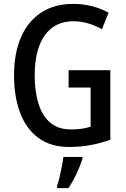

<svg xmlns="http://www.w3.org/2000/svg" viewBox="-20 -744 646 985"><path d="M332 -384H546V-27Q496 -9 444 0.5Q392 10 334 10Q240 10 177 -36.5Q114 -83 83 -166Q52 -249 52 -358Q52 -468 86.5 -550Q121 -632 189 -678Q257 -724 357 -724Q407 -724 453 -712Q499 -700 537 -679L503 -594Q469 -613 432.5 -624Q396 -635 357 -635Q261 -635 209.5 -562.5Q158 -490 158 -356Q158 -276 177 -213.5Q196 -151 237 -115.5Q278 -80 344 -80Q375 -80 399.5 -83.5Q424 -87 445 -94V-295H332ZM403 71Q392 106 372.5 147.5Q353 189 331 221H273V209Q279 192 285.5 164.5Q292 137 297.5 109Q303 81 305 61H403Z"/></svg>

Font: Noto Sans Myanmar Condensed Medium
Style: Regular
Weight: 500
Width: 3
Designer: Monotype Design Team
Foundry: Monotype Imaging Inc.
Version: Version 2.107; ttfautohint (v1.8.4.7-5d5b)